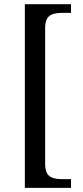

<svg xmlns="http://www.w3.org/2000/svg" viewBox="-20 -780 400 928"><path d="M100.1 -759.8H323.2V-717.8H279.8Q233.4 -717.8 215.8 -700.4Q198.2 -683.1 198.2 -646V14.2Q198.2 50.8 215.8 68.4Q233.4 85.9 279.8 85.9H323.2V127.9H100.1Z"/></svg>

Font: Noto Serif Gujarati
Style: Regular
Weight: 400
Designer: Indian Type Foundry
Foundry: Monotype Imaging Inc.
Version: Version 1.02